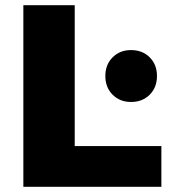

<svg xmlns="http://www.w3.org/2000/svg" viewBox="-20 -720 650 740"><path d="M70 0V-700H268V-157H602V0ZM485 -327Q442 -327 414 -355Q386 -383 386 -427Q386 -471 414 -499Q442 -527 485 -527Q529 -527 557 -499Q585 -471 585 -427Q585 -383 557 -355Q529 -327 485 -327Z"/></svg>

Font: Montserrat Thin ExtraBold
Style: Regular
Weight: 800
Version: Version 9.000